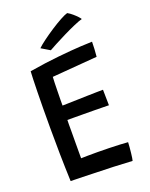

<svg xmlns="http://www.w3.org/2000/svg" viewBox="-157 -931 793 1017"><g transform="rotate(-20 239.0 -422.0)"><path d="M409.5 5.5Q355.5 2.5 304.2 0.2Q253 -2 198.5 -3Q166.5 -4 131.5 -5Q96.5 -6 64.5 -6.5Q61.5 -85 60.2 -161.5Q59 -238 59 -307Q59 -431.5 60.8 -513.2Q62.5 -595 64.5 -625.5Q154 -640.5 230.5 -648.2Q307 -656 358.5 -658.8Q410 -661.5 423.5 -661.5Q423.5 -639 422.2 -619.8Q421 -600.5 419 -578L164.5 -557.5Q163.5 -546 163 -524Q162.5 -502 162 -477Q161.5 -452 161.2 -430Q161 -408 161 -397Q172.5 -397 195 -397.8Q217.5 -398.5 245.5 -399.2Q273.5 -400 301.8 -400.8Q330 -401.5 353.8 -402Q377.5 -402.5 391 -402.5L392.5 -314.5Q385 -314.5 362.5 -315Q340 -315.5 309.8 -315.8Q279.5 -316 248.5 -316.2Q217.5 -316.5 193.2 -316.5Q169 -316.5 159 -316.5Q158.5 -310 158.5 -290.8Q158.5 -271.5 158.5 -245.5Q158.5 -219.5 158.2 -192Q158 -164.5 158 -140.2Q158 -116 158 -101Q169 -101.5 197 -101.8Q225 -102 249.5 -102Q282.5 -102 315.5 -101Q348.5 -100 376.5 -98.8Q404.5 -97.5 421 -96Q420.5 -83.5 419.2 -67.8Q418 -52 416.2 -37Q414.5 -22 412.8 -10.5Q411 1 409.5 5.5ZM351.5 -849Q366 -841 379.2 -829.5Q392.5 -818 401.8 -808Q411 -798 413.5 -793Q396.5 -788.5 366.5 -775.5Q336.5 -762.5 303 -746Q269.5 -729.5 242 -714.8Q214.5 -700 203 -693.5L154.5 -722.5Q169 -736.5 196 -756.5Q223 -776.5 253.8 -796.5Q284.5 -816.5 311.2 -831Q338 -845.5 351.5 -849Z"/></g></svg>

Font: Grandstander Thin
Style: Regular
Weight: 400
Version: Version 1.200